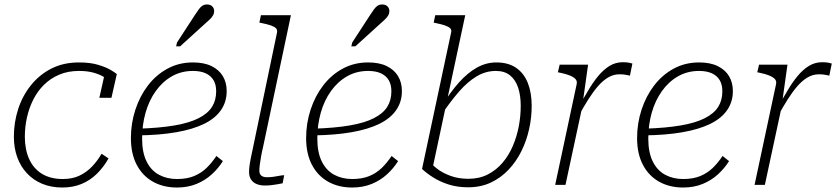

<svg xmlns="http://www.w3.org/2000/svg" viewBox="-20 -826 3737 858"><path d="M261 -26Q304 -26 336 -41.5Q368 -57 392 -82.5Q416 -108 434 -139L465 -118Q443 -79 413 -49.5Q383 -20 344.5 -4Q306 12 259 12Q209 12 169 -4.5Q129 -21 100.5 -51.5Q72 -82 57 -123.5Q42 -165 42 -215Q42 -280 61.5 -339.5Q81 -399 119 -446Q157 -493 210.5 -520Q264 -547 333 -547Q383 -547 418 -536.5Q453 -526 473.5 -514Q494 -502 502 -495L478 -389H424L449 -501Q461 -496 467 -490Q473 -484 475 -477.5Q477 -471 476.5 -465.5Q476 -460 475 -456Q465 -469 446 -481Q427 -493 399 -501Q371 -509 333 -509Q284 -509 245 -492.5Q206 -476 177 -447.5Q148 -419 129 -381.5Q110 -344 100.5 -301.5Q91 -259 91 -215Q91 -158 110.5 -115Q130 -72 168 -49Q206 -26 261 -26Z M771 12Q710 12 663.5 -14Q617 -40 591 -89.5Q565 -139 565 -209Q565 -275 585 -336Q605 -397 641.5 -444.5Q678 -492 729 -519.5Q780 -547 842 -547Q892 -547 925.5 -530.5Q959 -514 976 -485.5Q993 -457 993 -419Q993 -371 967.5 -334Q942 -297 892 -272.5Q842 -248 767.5 -235Q693 -222 595 -221L599 -251Q694 -254 760.5 -265.5Q827 -277 868 -298Q909 -319 927.5 -348.5Q946 -378 946 -418Q946 -448 934 -468Q922 -488 899 -498.5Q876 -509 842 -509Q790 -509 748 -485Q706 -461 676 -419Q646 -377 630.5 -322.5Q615 -268 615 -207Q615 -145 635 -104.5Q655 -64 690.5 -45Q726 -26 771 -26Q816 -26 848 -39.5Q880 -53 903.5 -76Q927 -99 947 -129L976 -106Q956 -74 926.5 -47Q897 -20 858 -4Q819 12 771 12ZM851 -759Q861 -774 868.5 -784.5Q876 -795 884.5 -800.5Q893 -806 905 -806Q920 -806 928.5 -797.5Q937 -789 937 -777Q937 -766 931.5 -756.5Q926 -747 916 -738Q906 -729 894 -718L785 -619H767L771 -636Z M1218 -681Q1220 -693 1213 -700Q1206 -707 1190 -712.5Q1174 -718 1149 -723L1139 -725L1146 -758H1280L1156 -171Q1150 -146 1146.5 -125.5Q1143 -105 1141 -90Q1139 -75 1139 -64Q1139 -48 1148 -41Q1157 -34 1172 -34Q1188 -34 1202 -36Q1216 -38 1228.5 -40.5Q1241 -43 1250 -43L1243 -7Q1233 -5 1219.5 -2.5Q1206 0 1192 1.5Q1178 3 1163 3Q1143 3 1127 -3.5Q1111 -10 1102 -23.5Q1093 -37 1093 -57Q1093 -73 1096 -92.5Q1099 -112 1104.5 -137Q1110 -162 1116 -192Z M1554 12Q1493 12 1446.5 -14Q1400 -40 1374 -89.5Q1348 -139 1348 -209Q1348 -275 1368 -336Q1388 -397 1424.5 -444.5Q1461 -492 1512 -519.5Q1563 -547 1625 -547Q1675 -547 1708.5 -530.5Q1742 -514 1759 -485.5Q1776 -457 1776 -419Q1776 -371 1750.5 -334Q1725 -297 1675 -272.5Q1625 -248 1550.5 -235Q1476 -222 1378 -221L1382 -251Q1477 -254 1543.5 -265.5Q1610 -277 1651 -298Q1692 -319 1710.5 -348.5Q1729 -378 1729 -418Q1729 -448 1717 -468Q1705 -488 1682 -498.5Q1659 -509 1625 -509Q1573 -509 1531 -485Q1489 -461 1459 -419Q1429 -377 1413.5 -322.5Q1398 -268 1398 -207Q1398 -145 1418 -104.5Q1438 -64 1473.5 -45Q1509 -26 1554 -26Q1599 -26 1631 -39.5Q1663 -53 1686.5 -76Q1710 -99 1730 -129L1759 -106Q1739 -74 1709.5 -47Q1680 -20 1641 -4Q1602 12 1554 12ZM1634 -759Q1644 -774 1651.5 -784.5Q1659 -795 1667.5 -800.5Q1676 -806 1688 -806Q1703 -806 1711.5 -797.5Q1720 -789 1720 -777Q1720 -766 1714.5 -756.5Q1709 -747 1699 -738Q1689 -729 1677 -718L1568 -619H1550L1554 -636Z M2073 -27Q2122 -27 2160 -46.5Q2198 -66 2226 -99Q2254 -132 2272 -174.5Q2290 -217 2298.5 -262.5Q2307 -308 2307 -353Q2307 -399 2295.5 -434Q2284 -469 2259.5 -489Q2235 -509 2196 -509Q2150 -509 2109.5 -484.5Q2069 -460 2032 -417.5Q1995 -375 1959 -322L1958 -359Q1994 -416 2031.5 -458Q2069 -500 2110.5 -523.5Q2152 -547 2198 -547Q2252 -547 2287 -522.5Q2322 -498 2339 -454.5Q2356 -411 2356 -353Q2356 -301 2344.5 -249Q2333 -197 2310 -150.5Q2287 -104 2252.5 -67.5Q2218 -31 2173 -10Q2128 11 2072 11Q2024 11 1985 -1.5Q1946 -14 1916 -33Q1886 -52 1866 -71L1996 -681Q1999 -693 1991.5 -700Q1984 -707 1968 -712.5Q1952 -718 1927 -723L1918 -725L1925 -758H2059L1913 -74Q1907 -76 1902 -81.5Q1897 -87 1894.5 -92.5Q1892 -98 1893 -102Q1894 -106 1898 -107Q1910 -90 1934 -71.5Q1958 -53 1993.5 -40Q2029 -27 2073 -27Z M2461 0H2507L2587 -372L2584 -366L2608 -537H2481L2473 -503L2483 -501Q2508 -496 2525.5 -489Q2543 -482 2551.5 -473Q2560 -464 2557 -450ZM2806 -542Q2804 -543 2792.5 -545.5Q2781 -548 2763 -548Q2731 -548 2704 -531.5Q2677 -515 2653 -486Q2629 -457 2607 -419Q2585 -381 2560 -339L2569 -314Q2589 -350 2609.5 -382.5Q2630 -415 2651.5 -440Q2673 -465 2697 -479.5Q2721 -494 2749 -494Q2766 -494 2777.5 -491.5Q2789 -489 2795 -488Z M3033 12Q2972 12 2925.5 -14Q2879 -40 2853 -89.5Q2827 -139 2827 -209Q2827 -275 2847 -336Q2867 -397 2903.5 -444.5Q2940 -492 2991 -519.5Q3042 -547 3104 -547Q3154 -547 3187.5 -530.5Q3221 -514 3238 -485.5Q3255 -457 3255 -419Q3255 -371 3229.5 -334Q3204 -297 3154 -272.5Q3104 -248 3029.5 -235Q2955 -222 2857 -221L2861 -251Q2956 -254 3022.5 -265.5Q3089 -277 3130 -298Q3171 -319 3189.5 -348.5Q3208 -378 3208 -418Q3208 -448 3196 -468Q3184 -488 3161 -498.5Q3138 -509 3104 -509Q3052 -509 3010 -485Q2968 -461 2938 -419Q2908 -377 2892.5 -322.5Q2877 -268 2877 -207Q2877 -145 2897 -104.5Q2917 -64 2952.5 -45Q2988 -26 3033 -26Q3078 -26 3110 -39.5Q3142 -53 3165.5 -76Q3189 -99 3209 -129L3238 -106Q3218 -74 3188.5 -47Q3159 -20 3120 -4Q3081 12 3033 12Z M3352 0H3398L3478 -372L3475 -366L3499 -537H3372L3364 -503L3374 -501Q3399 -496 3416.5 -489Q3434 -482 3442.5 -473Q3451 -464 3448 -450ZM3697 -542Q3695 -543 3683.5 -545.5Q3672 -548 3654 -548Q3622 -548 3595 -531.5Q3568 -515 3544 -486Q3520 -457 3498 -419Q3476 -381 3451 -339L3460 -314Q3480 -350 3500.5 -382.5Q3521 -415 3542.5 -440Q3564 -465 3588 -479.5Q3612 -494 3640 -494Q3657 -494 3668.5 -491.5Q3680 -489 3686 -488Z"/></svg>

Font: Roboto Serif 20pt Thin
Style: Italic
Weight: 250
Italic angle: -10°
Version: Version 1.007